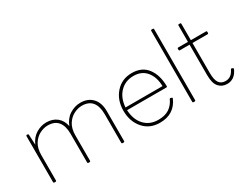

<svg xmlns="http://www.w3.org/2000/svg" viewBox="-83 -1228 2174 1717"><g transform="rotate(-30 1004.0 -370.0)"><path d="M814 0H800Q793 0 792 -8V-305Q792 -386 757 -429Q722 -472 651 -472Q611 -472 569 -451Q527 -430 498.5 -385.5Q470 -341 470 -270V-8Q470 -1 462 0H448Q441 0 440 -8V-305Q440 -386 405 -429Q370 -472 299 -472Q259 -472 217 -451Q175 -430 146.5 -385.5Q118 -341 118 -270V-8Q118 -1 110 0H96Q89 0 88 -8V-484Q88 -492 96 -492H105Q113 -492 113 -484L118 -378Q144 -440 195 -471Q246 -502 301 -502Q366 -502 409 -467.5Q452 -433 465 -370Q490 -436 542.5 -469Q595 -502 653 -502Q731 -502 776.5 -453.5Q822 -405 822 -319V-8Q822 -1 814 0Z M1184 10Q1078 10 1015 -63Q952 -136 952 -246Q952 -356 1016.5 -429Q1081 -502 1185 -502Q1289 -502 1343 -430Q1397 -358 1398 -243Q1398 -236 1390 -235H983Q988 -136 1042 -78Q1096 -20 1184 -20Q1254 -20 1297 -49Q1340 -78 1364 -131Q1367 -136 1371 -136Q1372 -136 1376 -134.5Q1380 -133 1385.5 -131Q1391 -129 1391 -125L1390 -121Q1333 10 1184 10ZM1365 -263Q1364 -355 1317 -413.5Q1270 -472 1185 -472Q1100 -472 1045 -415.5Q990 -359 983 -263Z M1547 0H1533Q1526 0 1525 -8V-742Q1525 -750 1533 -750H1547Q1555 -750 1555 -742V-8Q1555 -1 1547 0Z M1878 10Q1826 10 1793 -26.5Q1760 -63 1760 -149V-463H1659Q1652 -463 1651 -471V-484Q1651 -492 1659 -492H1760V-662Q1760 -670 1768 -670H1782Q1790 -670 1790 -662V-492H1947Q1955 -492 1955 -484V-471Q1955 -464 1947 -463H1790V-154Q1790 -82 1812 -51Q1834 -20 1878 -20Q1939 -20 1970 -87Q1973 -92 1977 -92L1991 -87Q1996 -85 1996 -80L1995 -75Q1957 10 1878 10Z"/></g></svg>

Font: YamahaIndonesia935. App Thin
Style: Regular
Weight: 100
Designer: Dalton Maag Ltd
Foundry: Dalton Maag Ltd
Version: Version 1.002